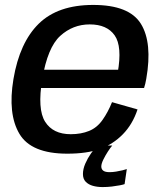

<svg xmlns="http://www.w3.org/2000/svg" viewBox="-20 -618 658 779"><path d="M253 5.5 267 -73.5Q195 -73.5 163 -124.2Q131 -175 151.5 -297Q173 -425.5 224.2 -472.2Q275.5 -519 344 -519Q414 -519 445.2 -474.5Q476.5 -430 457.5 -323L465.5 -335H146L133 -261H564.5Q570 -277.5 573.5 -298.5Q599 -444.5 551.8 -521.2Q504.5 -598 358 -598Q215 -598 137.2 -521.8Q59.5 -445.5 34.5 -297Q11 -155.5 58.8 -75Q106.5 5.5 253 5.5ZM267 -73.5 253 5.5Q332.5 5.5 385.5 -13.5Q438.5 -32.5 478.2 -73Q518 -113.5 538 -174L434.5 -203.5Q418.5 -163.5 396.2 -131.8Q374 -100 341.5 -86.8Q309 -73.5 267 -73.5ZM396 141Q415.5 141 434 138.8Q452.5 136.5 466.5 133.8Q480.5 131 485.5 129L494.5 68Q488.5 70 476.8 73Q465 76 451 78.2Q437 80.5 424.5 80.5Q407 80.5 399 74.5Q391 68.5 391 57.5Q391 46.5 399 30Q407 13.5 417.5 -2.8Q428 -19 435.5 -27.5H375.5Q363 -15 349.2 4.5Q335.5 24 326 46Q316.5 68 316.5 88Q316.5 108 327.8 119.5Q339 131 357 136Q375 141 396 141Z"/></svg>

Font: Anybody UltraCondensed Thin Medium
Style: Italic
Weight: 500
Italic angle: -10°
Version: Version 1.111